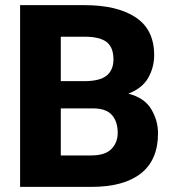

<svg xmlns="http://www.w3.org/2000/svg" viewBox="-20 -731 682 751"><path d="M336.4 0H58.6V-710.9H310.5Q438.5 -710.9 510.7 -663.1Q583 -615.2 583 -515.6Q583 -467.3 559.6 -426.3Q536.1 -385.3 481.9 -364.7Q544.9 -348.6 571.5 -304.2Q598.1 -259.8 598.1 -209.5Q598.1 -105.5 531.2 -52.7Q464.4 0 336.4 0ZM310.5 -587.4H217.8V-413.6H310.1Q370.1 -413.6 397 -435.3Q423.8 -457 423.8 -498.5Q423.8 -545.9 397 -566.7Q370.1 -587.4 310.5 -587.4ZM440.4 -211.4Q440.4 -255.4 417.7 -281.2Q395 -307.1 342.8 -307.1H217.8V-123H336.4Q391.6 -123 416 -148.4Q440.4 -173.8 440.4 -211.4Z"/></svg>

Font: Vazirmatn RD ExtraBold
Style: Regular
Weight: 800
Designer: Saber Rastikerdar
Foundry: Saber Rastikerdar
Version: Version 32.102